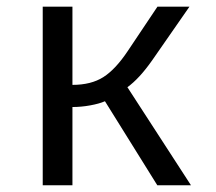

<svg xmlns="http://www.w3.org/2000/svg" viewBox="-20 -548 640 568"><path d="M106.4 -528.3H194.3V-296.9Q249.5 -296.9 285.6 -319.8Q321.8 -342.8 357.9 -397L445.8 -528.3H540.5L430.2 -369.6Q392.1 -315.4 356.9 -290L544.9 0H445.3L290.5 -248.5Q273.9 -241.2 247.1 -236.3Q220.2 -231.4 194.3 -231.4V0H106.4Z"/></svg>

Font: Cousine
Style: Regular
Weight: 400
Monospace: yes
Designer: Steve Matteson
Foundry: Ascender Corporation
Version: Version 1.20